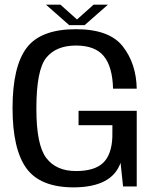

<svg xmlns="http://www.w3.org/2000/svg" viewBox="-20 -807 679 831"><path d="M299.8 4Q465.1 2.9 501.8 -102.5L512.7 0H571.8V-327.4H320V-265H466.5L466.3 -215.3Q463.7 -138.1 426.5 -102.4Q389.2 -66.7 309 -66.7Q223.4 -66.7 180.4 -123.1Q137.4 -179.5 137.4 -336.3Q137.4 -504.9 180.4 -557.4Q223.4 -609.9 308.8 -609.9Q391.5 -609.9 429.1 -564.3Q466.8 -518.7 469.3 -423.1H571.8Q569.7 -531.8 511.5 -606.2Q453.4 -680.6 308.5 -680.6Q156.2 -680.6 95.2 -599.7Q34.3 -518.8 34.3 -339.4Q34.3 -161.5 94.2 -78.8Q154.1 4 299.8 4ZM279.5 -698.2H346.3L447.2 -786.9H385.2L313.3 -722.7L241.4 -786.9H178.8Z"/></svg>

Font: Anybody Thin
Style: Regular
Weight: 100
Designer: Tyler Finck
Foundry: Etcetera Type Company
Version: Version 1.114;gftools[0.9.25]